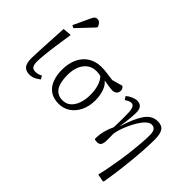

<svg xmlns="http://www.w3.org/2000/svg" viewBox="-185 -1165 1768 1768"><g transform="rotate(45 699.5 -281.0)"><path d="M125 14Q78 14 55 -13.5Q32 -41 32 -104Q32 -121 34.5 -177Q37 -233 41.5 -317.5Q46 -402 52 -506L130 -513L137 -509Q124 -428 113 -350.5Q102 -273 96 -212Q90 -151 90 -119Q90 -85 101 -64Q112 -43 147 -43Q182 -43 214 -62L232 -29Q207 -9 181.5 2.5Q156 14 125 14ZM110 -575 84 -588 159 -749Q169 -771 179 -781.5Q189 -792 207 -792Q226 -792 238 -780.5Q250 -769 260 -748V-734Z M506 14Q437 14 392.5 -17.5Q348 -49 327 -104Q306 -159 306 -230Q306 -315 336 -377Q366 -439 420.5 -472.5Q475 -506 547 -506Q578 -506 615.5 -501.5Q653 -497 700 -490L805 -519Q816 -509 821.5 -500Q827 -491 827 -477Q827 -452 811 -437.5Q795 -423 772 -423Q751 -423 725.5 -427Q700 -431 657 -438V-436Q689 -411 706.5 -360Q724 -309 724 -249Q724 -172 696 -113Q668 -54 619 -20Q570 14 506 14ZM509 -34Q557 -34 589.5 -63Q622 -92 639 -141.5Q656 -191 656 -252Q656 -315 639.5 -364.5Q623 -414 597 -439Q583 -443 570 -444.5Q557 -446 541 -446Q466 -446 421 -388Q376 -330 376 -230Q376 -34 509 -34Z M1298 230 1225 216Q1237 169 1248.5 108.5Q1260 48 1270.5 -18Q1281 -84 1288.5 -149.5Q1296 -215 1300.5 -272.5Q1305 -330 1305 -373Q1305 -421 1290.5 -439.5Q1276 -458 1250 -458Q1224 -458 1197.5 -434Q1171 -410 1147 -371.5Q1123 -333 1103.5 -290Q1084 -247 1072 -208.5Q1060 -170 1058 -146Q1060 -91 1058.5 -55.5Q1057 -20 1045.5 -3Q1034 14 1005 14Q979 14 971 5Q971 -53 984.5 -102.5Q998 -152 1018 -192Q1019 -222 1019.5 -245.5Q1020 -269 1020.5 -295Q1021 -321 1020 -358Q1020 -418 1009 -442.5Q998 -467 976 -467Q962 -467 946.5 -460.5Q931 -454 913 -441L892 -473Q914 -493 944 -506Q974 -519 998 -519Q1035 -519 1052.5 -498Q1070 -477 1070 -438Q1070 -407 1066 -358Q1062 -309 1051 -245L1053 -244Q1096 -381 1144.5 -450Q1193 -519 1267 -519Q1322 -519 1344 -485Q1366 -451 1366 -379Q1366 -313 1360.5 -232.5Q1355 -152 1346.5 -69Q1338 14 1327.5 90.5Q1317 167 1307 225Z"/></g></svg>

Font: Literata 12pt Light
Style: Italic
Weight: 300
Italic angle: -2°
Designer: Latin by Veronika Burian and Jose Scaglione. Greek by Irene Vlachou. Cyrillic by Vera Evstafieva
Foundry: TypeTogether
Version: Version 3.002